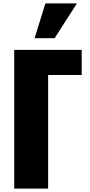

<svg xmlns="http://www.w3.org/2000/svg" viewBox="-20 -1101 525 1121"><path d="M182 -878 245 -1081H429L299 -878ZM63 0V-810H457V-663H261V0Z"/></svg>

Font: Oswald Heavy
Style: Regular
Weight: 400
Designer: Vernon Adams
Foundry: Vernon Adams
Version: Version 4.101